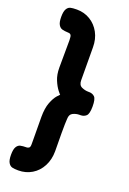

<svg xmlns="http://www.w3.org/2000/svg" viewBox="-185 -884 751 1120"><g transform="rotate(20 190.5 -323.5)"><path d="M366 -323Q366 -277 352 -264Q338 -251 317 -251H311Q290 -251 270.5 -241.5Q251 -232 251 -203Q249 -179 249 -115L250 -3Q250 49 228.5 90Q207 131 169.5 153.5Q132 176 86 176Q62 176 48 172.5Q34 169 24.5 153.5Q15 138 15 104Q15 71 24 55.5Q33 40 47.5 36.5Q62 33 87 33Q93 33 100 28.5Q107 24 107 7V-17L106 -163Q106 -218 119.5 -253Q133 -288 149.5 -306.5Q166 -325 166 -322Q166 -319 149.5 -340Q133 -361 119.5 -393.5Q106 -426 106 -470L107 -640Q107 -665 101.5 -672Q96 -679 86 -679Q61 -680 47 -684Q33 -688 24 -703.5Q15 -719 15 -752Q15 -785 24 -800.5Q33 -816 47 -819.5Q61 -823 87 -823Q133 -823 170 -800.5Q207 -778 228.5 -738.5Q250 -699 250 -648L251 -444Q251 -414 271.5 -404.5Q292 -395 314 -395H318Q339 -395 352.5 -382Q366 -369 366 -323Z"/></g></svg>

Font: Fredoka One
Style: Regular
Weight: 400
Designer: Milena B. Brandão, Ben Nathan
Version: Version 2.000; ttfautohint (v1.5.33-1714) -l 8 -r 50 -G 200 